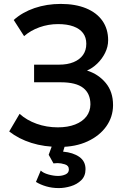

<svg xmlns="http://www.w3.org/2000/svg" viewBox="-20 -735 650 980"><path d="M284.5 15Q205.5 15 140.5 -5.5Q75.5 -26 27 -64L80 -154Q116 -121.5 167 -103.2Q218 -85 275 -85Q326 -85 363.2 -99.5Q400.5 -114 420.8 -140.2Q441 -166.5 441.5 -202Q441.5 -257.5 404.8 -286.2Q368 -315 290.5 -315H154V-405H282Q324.5 -405 355.5 -417.8Q386.5 -430.5 403.5 -454.2Q420.5 -478 420.5 -511.5Q420.5 -544 403.8 -566.2Q387 -588.5 354.8 -600.2Q322.5 -612 276.5 -612Q227 -612 181.5 -595.8Q136 -579.5 103 -550.5L50 -633Q94 -672.5 156.2 -693.8Q218.5 -715 290 -715Q364.5 -715 419 -692.8Q473.5 -670.5 502.8 -628.8Q532 -587 532 -529.5Q532 -496.5 516.5 -465.2Q501 -434 476.2 -410.2Q451.5 -386.5 424 -375Q482.5 -356.5 519.8 -311.5Q557 -266.5 557 -199Q557 -198 557 -197Q556.5 -138 522.5 -90Q488.5 -42 427.2 -13.5Q366 15 284.5 15ZM280 225Q245.5 225 215.8 216.2Q186 207.5 163.5 193.5L188 135.5Q200.5 148 227 155.5Q253.5 163 276.5 163Q297.5 163 314.5 155.2Q331.5 147.5 331.5 130Q331.5 110 311.2 103.8Q291 97.5 273.5 97.5Q263.5 97.5 253 99L228.5 55L256 -20H320L302 39Q353 43.5 384.8 65.8Q416.5 88 416.5 128.5Q416.5 163.5 394.8 184.8Q373 206 341.5 215.5Q310 225 280 225Z"/></svg>

Font: Geologica EX
Style: Regular
Weight: 400
Designer: Sindre Bremnes, Frode Helland
Foundry: Monokrom Skriftforlag AS
Version: Version 1.010;gftools[0.9.28]